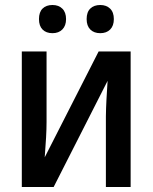

<svg xmlns="http://www.w3.org/2000/svg" viewBox="-20 -745 608 765"><path d="M66.9 0V-540H165.5V-258.8Q165.5 -231.4 163.6 -197.3Q161.6 -163.1 158.2 -118.2L373 -540H500.5V0H401.9V-281.2Q402.3 -313 404.1 -346.7Q405.8 -380.4 408.7 -422.9L193.8 0ZM379.4 -612.8Q354.5 -612.8 339.8 -627.4Q325.2 -642.1 325.2 -668.9Q325.2 -696.8 339.8 -710.9Q354.5 -725.1 379.4 -725.1Q403.8 -725.1 418.7 -710.7Q433.6 -696.3 433.6 -668.9Q433.6 -642.1 418.9 -627.4Q404.3 -612.8 379.4 -612.8ZM189 -612.8Q164.1 -612.8 149.7 -627.2Q135.3 -641.6 135.3 -668.9Q135.3 -696.8 149.7 -710.9Q164.1 -725.1 189 -725.1Q213.9 -725.1 228.5 -710.4Q243.2 -695.8 243.2 -668.9Q243.2 -642.6 228.5 -627.7Q213.9 -612.8 189 -612.8Z"/></svg>

Font: Open Sans
Style: Regular
Weight: 600
Width: 3
Foundry: Ascender Corporation
Version: Version 1.000